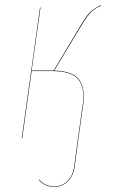

<svg xmlns="http://www.w3.org/2000/svg" viewBox="-20 -547 448 759"><path d="M379.9 -524.9Q354.5 -513.2 339.8 -499Q325.2 -484.9 304.2 -450.2L194.3 -268.1Q268.1 -266.1 293.2 -231.7Q318.4 -197.3 308.1 -127.9L290 0L275.9 106.9Q271 147.9 248.3 169.9Q225.6 191.9 193.8 191.9Q157.2 191.9 132.8 164.1L133.8 162.1Q158.2 189.9 193.8 189.9Q225.1 189.9 247.1 168.5Q269 147 273.9 106.9L288.1 0L306.2 -127.9Q311.5 -161.1 308.1 -187Q304.7 -212.9 291.7 -230.5Q278.8 -248 252.4 -257.1Q226.1 -266.1 186 -266.1H105L67.9 0H65.9L138.2 -517.1H140.1L105 -268.1H191.9L301.8 -451.2Q322.8 -486.3 337.4 -500Q352.1 -513.7 378.9 -526.9Z"/></svg>

Font: Fira Sans Compressed Two
Style: Italic
Weight: 100
Width: 3
Italic angle: -8°
Designer: Carrois Corporate & Edenspiekermann AG
Foundry: Carrois Corporate GbR & Edenspiekermann AG
Version: Version 4.203;PS 004.203;hotconv 1.0.88;makeotf.lib2.5.64775